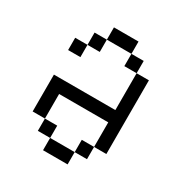

<svg xmlns="http://www.w3.org/2000/svg" viewBox="-150 -735 800 846"><g transform="rotate(30 250.0 -312.5)"><path d="M187.5 -62.5V0H312.5V-62.5ZM187.5 -62.5V-125H125V-62.5ZM312.5 -62.5H375V-125H312.5ZM125 -125Q125 -125 125 -250H375Q375 -250 375 -125H437.5Q437.5 -125 437.5 -500H375V-312.5H62.5V-125ZM125 -500H62.5V-437.5H125ZM125 -500H187.5V-562.5H125ZM375 -500V-562.5H312.5V-500ZM187.5 -562.5H312.5V-625H187.5Z"/></g></svg>

Font: CalcUnifontExMono
Style: Regular
Weight: 500
Version: Version 15.0.06